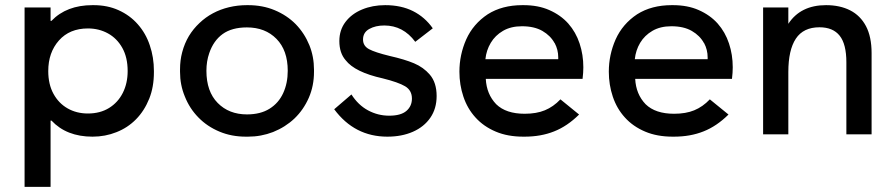

<svg xmlns="http://www.w3.org/2000/svg" viewBox="-20 -522 3470 746"><path d="M176.5 204H75.5V-493H176.5V-441H180Q238.5 -502 339.5 -502H343.5Q397.5 -502 440.5 -482.5Q485 -462.5 515.5 -427.5Q546.5 -392.5 562 -346Q578 -299.5 578 -246V-241.5Q578 -184 560 -139Q541 -91.5 508.5 -58.5Q476 -25.5 432.5 -8.5Q389 9 339.5 9Q238.5 9 180 -53.5H176.5ZM321.5 -81Q369 -81 403.8 -102.5Q438.5 -124 457.2 -161.2Q476 -198.5 476 -246Q476 -299 455.2 -336Q434.5 -373 399.5 -392.2Q364.5 -411.5 321.5 -411.5Q250.5 -411.5 209 -364.8Q167.5 -318 167.5 -246Q167.5 -194.5 187.8 -157.5Q208 -120.5 242.8 -100.8Q277.5 -81 321.5 -81Z M943.5 9H935.5Q879.5 9 833 -10.5Q785 -30.5 751 -65.5Q716.5 -100.5 698 -147.5Q679.5 -192 679.5 -243V-252.5Q679.5 -288 688 -319.5Q697 -353.5 714 -382Q731 -410 755 -432.5Q778.5 -455 807.5 -470.5Q836.5 -486 870 -494Q903.5 -502 939.5 -502H943.5Q1000.5 -502 1047 -482.5Q1095 -462.5 1129 -428Q1163 -393 1182 -346.5Q1200 -302 1200 -251V-243Q1200 -188.5 1180 -142.5Q1159.5 -95.5 1124 -61.5Q1088.5 -28 1041 -9Q994.5 9 943.5 9ZM939.5 -77.5Q992 -77.5 1027.2 -99.5Q1062.5 -121.5 1080.2 -160Q1098 -198.5 1098 -247Q1098 -326.5 1054.2 -371Q1010.5 -415.5 939.5 -415.5Q881 -415.5 845.2 -389.8Q809.5 -364 793 -315.5Q782 -284 782 -247Q782 -166.5 825.8 -122Q869.5 -77.5 939.5 -77.5Z M1485 9Q1357.5 9 1278.5 -97.5L1345.5 -155Q1371.5 -114 1410 -93.2Q1448.5 -72.5 1492 -72.5Q1537.5 -72.5 1559 -91Q1580.5 -109.5 1580.5 -139Q1580.5 -171 1554 -186.8Q1527.5 -202.5 1467 -217.5Q1359 -241.5 1323 -288Q1298.5 -316 1298.5 -362.5Q1298.5 -405.5 1322.5 -437Q1346.5 -468.5 1387 -485.2Q1427.5 -502 1476.5 -502Q1538.5 -502 1584.8 -478.8Q1631 -455.5 1661.5 -412L1593.5 -359.5Q1546.5 -423 1473 -423Q1439 -423 1414.8 -409.5Q1390.5 -396 1390.5 -368.5Q1390.5 -343.5 1413.8 -331Q1437 -318.5 1494.5 -304.5Q1552 -291.5 1588.8 -276Q1625.5 -260.5 1650 -232Q1676.5 -201 1676.5 -149Q1676.5 -100 1652 -64.5Q1627.5 -29 1584.2 -10Q1541 9 1485 9Z M2018 9H2013.5Q1952.5 9 1906.5 -10.5Q1859 -30.5 1827.5 -65.5Q1796 -100 1780.5 -146.5Q1765 -192.5 1765 -243.5Q1765 -309 1791.5 -369Q1818.5 -429 1875 -466.5Q1931 -502 2009.5 -502H2014Q2071 -502 2114 -483Q2158.5 -463.5 2188 -430.5Q2217.5 -397 2232 -353Q2246.5 -309.5 2246.5 -260.5Q2246.5 -239.5 2243.5 -215.5H1867.5Q1870.5 -156 1908 -117Q1946 -80 2018.5 -80Q2064.5 -80 2097 -93.5Q2130 -107 2157.5 -136L2230 -77Q2184 -31.5 2133 -11.5Q2082 9 2018 9ZM2149 -292V-299Q2149 -329 2135 -355H2134.5Q2119 -383.5 2087.5 -401.8Q2056 -420 2008 -420Q1965 -420 1934.5 -402.2Q1904 -384.5 1886.8 -355.5Q1869.5 -326.5 1866 -292Z M2598.5 9H2594Q2533 9 2487 -10.5Q2439.5 -30.5 2408 -65.5Q2376.5 -100 2361 -146.5Q2345.5 -192.5 2345.5 -243.5Q2345.5 -309 2372 -369Q2399 -429 2455.5 -466.5Q2511.5 -502 2590 -502H2594.5Q2651.5 -502 2694.5 -483Q2739 -463.5 2768.5 -430.5Q2798 -397 2812.5 -353Q2827 -309.5 2827 -260.5Q2827 -239.5 2824 -215.5H2448Q2451 -156 2488.5 -117Q2526.5 -80 2599 -80Q2645 -80 2677.5 -93.5Q2710.5 -107 2738 -136L2810.5 -77Q2764.5 -31.5 2713.5 -11.5Q2662.5 9 2598.5 9ZM2729.5 -292V-299Q2729.5 -329 2715.5 -355H2715Q2699.5 -383.5 2668 -401.8Q2636.5 -420 2588.5 -420Q2545.5 -420 2515 -402.2Q2484.5 -384.5 2467.2 -355.5Q2450 -326.5 2446.5 -292Z M3366.5 0H3268.5V-280Q3268.5 -350.5 3242.5 -383.2Q3216.5 -416 3164 -416Q3101.5 -416 3072.2 -371.8Q3043 -327.5 3043 -242.5V0H2945V-493H3043V-429.5Q3090.5 -502 3189.5 -502Q3243.5 -502 3283.2 -481.8Q3323 -461.5 3344.8 -420.2Q3366.5 -379 3366.5 -315.5Z"/></svg>

Font: Acari Sans Neue SemiBold
Style: Regular
Weight: 600
Designer: Alfredo Marco Pradil (font), Cristiano Sobral (main changes)
Foundry: Hanken Design Co. (font), Cristiano Sobral (main changes)
Version: Version 2.459;March 19, 2022;FontCreator 14.0.0.2808 64-bit;